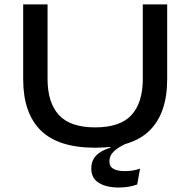

<svg xmlns="http://www.w3.org/2000/svg" viewBox="-20 -659 870 878"><path d="M523 198.5Q465.5 198.5 431.5 177Q397.5 155.5 397.5 112V111Q397.5 75.5 419.8 52.2Q442 29 484.5 16.5V8.5L559 -6L564 -5.5Q524.5 11.5 502.5 31.5Q480.5 51.5 480.5 79V79.5Q480.5 103 499 113.2Q517.5 123.5 551 123.5Q568.5 123.5 585.8 121Q603 118.5 620.5 112L607.5 184.5Q589.5 191.5 568 195Q546.5 198.5 523 198.5ZM415.5 16.5Q246 16.5 166 -63Q86 -142.5 86 -296.5V-639H197.5V-297.5Q197.5 -190 249.2 -133.2Q301 -76.5 415.5 -76.5Q530 -76.5 581.5 -133.2Q633 -190 633 -297.5V-639H744.5V-296.5Q744.5 -142.5 665 -63Q585.5 16.5 415.5 16.5Z"/></svg>

Font: Anek Latin Expanded Medium
Style: Regular
Weight: 500
Width: 7
Designer: Yesha Goshar
Foundry: Ek Type
Version: Version 1.003